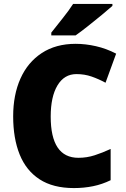

<svg xmlns="http://www.w3.org/2000/svg" viewBox="-20 -947 640 977"><path d="M369 -570Q307 -570 272.5 -512.5Q238 -455 238 -354Q238 -144 379 -144Q422 -144 462 -157Q502 -170 543 -189V-30Q500 -9 453.5 0.5Q407 10 356 10Q250 10 181.5 -34.5Q113 -79 80 -161Q47 -243 47 -355Q47 -464 84 -547Q121 -630 192.5 -677Q264 -724 365 -724Q415 -724 468 -712Q521 -700 571 -674L517 -526Q482 -545 446 -557.5Q410 -570 369 -570ZM552 -917Q532 -899 498 -871Q464 -843 428 -814.5Q392 -786 365 -767H241V-781Q266 -813 298.5 -853.5Q331 -894 352 -927H552Z"/></svg>

Font: Noto Sans Bengali SemiCondensed Black
Style: Regular
Weight: 900
Width: 4
Designer: Joana Ranito - Universal Thirst; Jelle Bosma - Monotype Design Team
Foundry: Universal Thirst ehf.
Version: Version 3.000; ttfautohint (v1.8.4.7-5d5b)